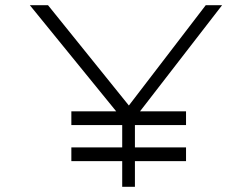

<svg xmlns="http://www.w3.org/2000/svg" viewBox="-20 -720 971 740"><path d="M451 0V-295L462 -249L95 -700H165L485 -303L468 -302L773 -700H836L488 -250L500 -303V0ZM255 -99V-152H697V-99ZM255 -238V-291H697V-238Z"/></svg>

Font: Lexend Zetta ExtraLight
Style: Regular
Weight: 250
Version: Version 1.007